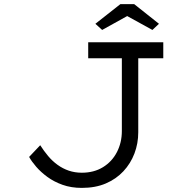

<svg xmlns="http://www.w3.org/2000/svg" viewBox="-20 -906 863 936"><path d="M379 10Q327 10 285 -5Q243 -20 211 -43.5Q179 -67 156.5 -93Q134 -119 122 -141L176 -198Q194 -170 214.5 -145.5Q235 -121 260.5 -102.5Q286 -84 315.5 -74Q345 -64 379 -64Q438 -64 482 -91Q526 -118 550 -164.5Q574 -211 574 -267V-622H410V-700H776V-622H654V-261Q654 -207 635.5 -158Q617 -109 581.5 -71Q546 -33 495.5 -11.5Q445 10 379 10ZM478 -760 445 -790 567 -886H634L755 -790L723 -760L585 -836H615Z"/></svg>

Font: Lexend Tera Light
Style: Regular
Weight: 300
Designer: Bonnie Shaver-Troup, Thomas Jockin
Foundry: Lexend
Version: Version 1.007